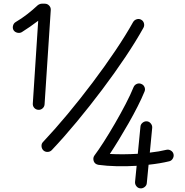

<svg xmlns="http://www.w3.org/2000/svg" viewBox="-20 -828 1024 1060"><path d="M191.4 -221.7Q177.7 -222.7 168.9 -232.7Q160.2 -242.7 161.1 -256.3L190.9 -713.4Q168.9 -696.8 146 -680.7Q123 -664.6 100.1 -650.4Q88.4 -644 75 -647.5Q61.5 -650.9 54.7 -661.6Q48.3 -672.9 52 -686.5Q55.7 -700.2 66.9 -706.5Q98.6 -725.1 129.9 -749.3Q161.1 -773.4 188 -798.8Q191.4 -801.8 198 -804.7Q204.6 -807.6 210.4 -807.6H227.5Q241.7 -807.6 251.5 -797.1Q261.2 -786.6 260.3 -772.9L226.1 -252Q225.1 -238.3 214.8 -229.5Q204.6 -220.7 191.4 -221.7ZM219.2 2Q210 -7.3 209.2 -21.2Q208.5 -35.2 217.8 -44.4Q282.7 -113.3 353.3 -198Q423.8 -282.7 491.5 -372.6Q559.1 -462.4 616.9 -548.3Q674.8 -634.3 714.8 -706.1Q721.7 -717.8 734.9 -721.7Q748 -725.6 759.3 -719.2Q771 -712.9 774.7 -699.7Q778.3 -686.5 772 -674.8Q730.5 -600.1 671.6 -512.2Q612.8 -424.3 544.2 -333.3Q475.6 -242.2 404.3 -156.2Q333 -70.3 266.1 0.5Q256.8 10.3 242.9 10.7Q229 11.2 219.2 2ZM791 -158.2Q803.7 -157.2 812.5 -146.2Q821.3 -135.3 820.3 -122.6L807.1 14.6Q859.4 8.8 898.9 -1Q911.6 -3.9 923.3 3.2Q935.1 10.3 938 22.9Q940.9 35.6 933.8 47.6Q926.8 59.6 914.1 62.5Q863.8 74.7 800.3 81.5L790.5 182.6Q789.6 195.8 778.6 204.3Q767.6 212.9 754.9 211.9Q741.7 210.9 733.2 200.2Q724.6 189.5 725.6 176.3L734.4 87.4Q679.2 90.8 624.5 89.6Q569.8 88.4 523.4 82Q521.5 81.5 517.3 80.3Q513.2 79.1 510.7 77.6Q499 70.8 496.1 56.4Q493.2 42 501.5 30.3Q522.9 2 553 -44.9Q583 -91.8 614.7 -146.5Q646.5 -201.2 673.8 -253.9Q701.2 -306.6 717.3 -346.7Q722.7 -359.4 735.1 -364.7Q747.6 -370.1 759.8 -364.7Q772.5 -359.9 777.8 -347.4Q783.2 -335 777.8 -322.3Q762.7 -285.2 739.7 -240Q716.8 -194.8 689.9 -147.7Q663.1 -100.6 636.2 -56.6Q609.4 -12.7 586.4 22Q660.6 25.9 740.7 21L755.4 -128.9Q756.3 -141.6 767.1 -150.4Q777.8 -159.2 791 -158.2Z"/></svg>

Font: Mikhak Medium
Style: Regular
Weight: 500
Designer: Amin Abedi
Version: Version 3.3